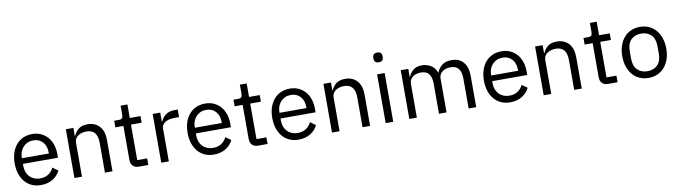

<svg xmlns="http://www.w3.org/2000/svg" viewBox="-35 -1364 7061 2001"><g transform="rotate(-10 3495.0 -364.0)"><path d="M279 12Q226 12 183.5 -7Q141 -26 110.5 -61.5Q80 -97 63.5 -146.5Q47 -196 47 -258Q47 -319 63.5 -369Q80 -419 110.5 -454.5Q141 -490 183.5 -509Q226 -528 279 -528Q331 -528 372 -509Q413 -490 442 -456.5Q471 -423 486.5 -377Q502 -331 502 -276V-238H131V-214Q131 -181 141.5 -152.5Q152 -124 171.5 -103Q191 -82 219.5 -70Q248 -58 284 -58Q333 -58 369.5 -81Q406 -104 426 -147L483 -106Q458 -53 405 -20.5Q352 12 279 12ZM279 -461Q246 -461 219 -449.5Q192 -438 172.5 -417Q153 -396 142 -367.5Q131 -339 131 -305V-298H416V-309Q416 -378 378.5 -419.5Q341 -461 279 -461Z M634 0V-516H714V-432H718Q737 -476 771.5 -502Q806 -528 864 -528Q944 -528 990.5 -476.5Q1037 -425 1037 -331V0H957V-317Q957 -456 840 -456Q816 -456 793.5 -450Q771 -444 753 -432Q735 -420 724.5 -401.5Q714 -383 714 -358V0Z M1316 0Q1274 0 1252.5 -23.5Q1231 -47 1231 -85V-446H1146V-516H1194Q1220 -516 1229.5 -526.5Q1239 -537 1239 -563V-659H1311V-516H1424V-446H1311V-70H1416V0Z M1553 0V-516H1633V-421H1638Q1652 -458 1688 -487Q1724 -516 1787 -516H1818V-436H1771Q1706 -436 1669.5 -411.5Q1633 -387 1633 -350V0Z M2109 12Q2056 12 2013.5 -7Q1971 -26 1940.5 -61.5Q1910 -97 1893.5 -146.5Q1877 -196 1877 -258Q1877 -319 1893.5 -369Q1910 -419 1940.5 -454.5Q1971 -490 2013.5 -509Q2056 -528 2109 -528Q2161 -528 2202 -509Q2243 -490 2272 -456.5Q2301 -423 2316.5 -377Q2332 -331 2332 -276V-238H1961V-214Q1961 -181 1971.5 -152.5Q1982 -124 2001.5 -103Q2021 -82 2049.5 -70Q2078 -58 2114 -58Q2163 -58 2199.5 -81Q2236 -104 2256 -147L2313 -106Q2288 -53 2235 -20.5Q2182 12 2109 12ZM2109 -461Q2076 -461 2049 -449.5Q2022 -438 2002.5 -417Q1983 -396 1972 -367.5Q1961 -339 1961 -305V-298H2246V-309Q2246 -378 2208.5 -419.5Q2171 -461 2109 -461Z M2578 0Q2536 0 2514.5 -23.5Q2493 -47 2493 -85V-446H2408V-516H2456Q2482 -516 2491.5 -526.5Q2501 -537 2501 -563V-659H2573V-516H2686V-446H2573V-70H2678V0Z M3005 12Q2952 12 2909.5 -7Q2867 -26 2836.5 -61.5Q2806 -97 2789.5 -146.5Q2773 -196 2773 -258Q2773 -319 2789.5 -369Q2806 -419 2836.5 -454.5Q2867 -490 2909.5 -509Q2952 -528 3005 -528Q3057 -528 3098 -509Q3139 -490 3168 -456.5Q3197 -423 3212.5 -377Q3228 -331 3228 -276V-238H2857V-214Q2857 -181 2867.5 -152.5Q2878 -124 2897.5 -103Q2917 -82 2945.5 -70Q2974 -58 3010 -58Q3059 -58 3095.5 -81Q3132 -104 3152 -147L3209 -106Q3184 -53 3131 -20.5Q3078 12 3005 12ZM3005 -461Q2972 -461 2945 -449.5Q2918 -438 2898.5 -417Q2879 -396 2868 -367.5Q2857 -339 2857 -305V-298H3142V-309Q3142 -378 3104.5 -419.5Q3067 -461 3005 -461Z M3360 0V-516H3440V-432H3444Q3463 -476 3497.5 -502Q3532 -528 3590 -528Q3670 -528 3716.5 -476.5Q3763 -425 3763 -331V0H3683V-317Q3683 -456 3566 -456Q3542 -456 3519.5 -450Q3497 -444 3479 -432Q3461 -420 3450.5 -401.5Q3440 -383 3440 -358V0Z M3968 -637Q3942 -637 3930.5 -649.5Q3919 -662 3919 -682V-695Q3919 -715 3930.5 -727.5Q3942 -740 3968 -740Q3994 -740 4005.5 -727.5Q4017 -715 4017 -695V-682Q4017 -662 4005.5 -649.5Q3994 -637 3968 -637ZM3928 -516H4008V0H3928Z M4178 0V-516H4258V-432H4262Q4271 -452 4282.5 -469.5Q4294 -487 4310.5 -500Q4327 -513 4349 -520.5Q4371 -528 4401 -528Q4452 -528 4495 -503.5Q4538 -479 4559 -423H4561Q4575 -465 4613.5 -496.5Q4652 -528 4718 -528Q4797 -528 4841.5 -476.5Q4886 -425 4886 -331V0H4806V-317Q4806 -386 4779 -421Q4752 -456 4693 -456Q4669 -456 4647.5 -450Q4626 -444 4609 -432Q4592 -420 4582 -401.5Q4572 -383 4572 -358V0H4492V-317Q4492 -386 4465 -421Q4438 -456 4381 -456Q4357 -456 4335 -450Q4313 -444 4296 -432Q4279 -420 4268.5 -401.5Q4258 -383 4258 -358V0Z M5245 12Q5192 12 5149.5 -7Q5107 -26 5076.5 -61.5Q5046 -97 5029.5 -146.5Q5013 -196 5013 -258Q5013 -319 5029.5 -369Q5046 -419 5076.5 -454.5Q5107 -490 5149.5 -509Q5192 -528 5245 -528Q5297 -528 5338 -509Q5379 -490 5408 -456.5Q5437 -423 5452.5 -377Q5468 -331 5468 -276V-238H5097V-214Q5097 -181 5107.5 -152.5Q5118 -124 5137.5 -103Q5157 -82 5185.5 -70Q5214 -58 5250 -58Q5299 -58 5335.5 -81Q5372 -104 5392 -147L5449 -106Q5424 -53 5371 -20.5Q5318 12 5245 12ZM5245 -461Q5212 -461 5185 -449.5Q5158 -438 5138.5 -417Q5119 -396 5108 -367.5Q5097 -339 5097 -305V-298H5382V-309Q5382 -378 5344.5 -419.5Q5307 -461 5245 -461Z M5600 0V-516H5680V-432H5684Q5703 -476 5737.5 -502Q5772 -528 5830 -528Q5910 -528 5956.5 -476.5Q6003 -425 6003 -331V0H5923V-317Q5923 -456 5806 -456Q5782 -456 5759.5 -450Q5737 -444 5719 -432Q5701 -420 5690.5 -401.5Q5680 -383 5680 -358V0Z M6282 0Q6240 0 6218.5 -23.5Q6197 -47 6197 -85V-446H6112V-516H6160Q6186 -516 6195.5 -526.5Q6205 -537 6205 -563V-659H6277V-516H6390V-446H6277V-70H6382V0Z M6710 12Q6658 12 6615 -7Q6572 -26 6541.5 -61.5Q6511 -97 6494 -146.5Q6477 -196 6477 -258Q6477 -319 6494 -369Q6511 -419 6541.5 -454.5Q6572 -490 6615 -509Q6658 -528 6710 -528Q6762 -528 6804.5 -509Q6847 -490 6878 -454.5Q6909 -419 6926 -369Q6943 -319 6943 -258Q6943 -196 6926 -146.5Q6909 -97 6878 -61.5Q6847 -26 6804.5 -7Q6762 12 6710 12ZM6710 -59Q6775 -59 6816 -99Q6857 -139 6857 -221V-295Q6857 -377 6816 -417Q6775 -457 6710 -457Q6645 -457 6604 -417Q6563 -377 6563 -295V-221Q6563 -139 6604 -99Q6645 -59 6710 -59Z"/></g></svg>

Font: IBM Plex Sans KR
Style: Regular
Weight: 400
Designer: Mike Abbink; Paul van der Laan; Pieter van Rosmalen; Wujin Sim; Chorong Kim; Dohee Lee;
Foundry: Sandoll Inc.
Version: Version 1.000